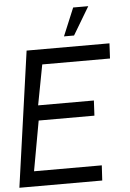

<svg xmlns="http://www.w3.org/2000/svg" viewBox="-70 -944 668 988"><g transform="rotate(-5 264.0 -450.0)"><path d="M-10.5 0 88 -700H516L512 -622H162L122.5 -414H410.5L406.5 -336H118.5L72 -78H422L417.5 0ZM286 -756 346 -900H424L338 -756Z"/></g></svg>

Font: Urbanist
Style: Italic
Weight: 400
Italic angle: -8°
Designer: Corey Hu
Foundry: Corey Hu
Version: Version 1.330; ttfautohint (v1.8.4.7-5d5b)